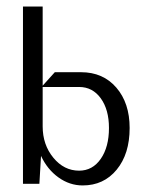

<svg xmlns="http://www.w3.org/2000/svg" viewBox="-20 -560 440 585"><path d="M50 0V-540H110V-299L147 -340H227Q294 -340 334.5 -293Q375 -246 375 -170Q375 -91 335.5 -43Q296 5 232 5Q192 5 158 -19.5Q124 -44 105 -85L100 0ZM110 -175Q110 -119 142.5 -79.5Q175 -40 221 -40Q262 -40 287 -76Q312 -112 312 -170Q312 -226 287 -260.5Q262 -295 221 -295H110Z"/></svg>

Font: Glametrix
Style: Regular
Weight: 500
Designer: gluk
Foundry: gluk
Version: Version 0.40